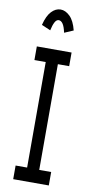

<svg xmlns="http://www.w3.org/2000/svg" viewBox="-92 -849 433 887"><g transform="rotate(10 125.0 -405.0)"><path d="M38 0V-64H92V-559H39V-623H202V-559H149V-63H205V0ZM87 -707 45 -725Q56 -769 75.5 -789.5Q95 -810 118 -810Q141 -810 162 -789.5Q183 -769 194 -725L152 -707Q146 -735 137.5 -747.5Q129 -760 118 -760Q107 -760 99.5 -745.5Q92 -731 87 -707Z"/></g></svg>

Font: Inconsolata UltraCondensed Medium
Style: Regular
Weight: 500
Width: 1
Monospace: yes
Designer: Raph Levien, Cyreal, Brenton Simpson
Foundry: Raph Levien, Cyreal, Google
Version: Version 3.001; ttfautohint (v1.8.2.53-6de2)